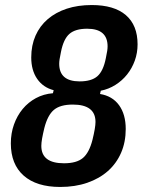

<svg xmlns="http://www.w3.org/2000/svg" viewBox="-20 -730 580 762"><path d="M219 12Q125 12 74 -33Q23 -78 23 -161Q23 -201 35.5 -236Q48 -271 70 -297.5Q92 -324 122.5 -340.5Q153 -357 190 -360L193 -372Q151 -383 127.5 -417Q104 -451 104 -502Q104 -550 121 -588.5Q138 -627 169.5 -654Q201 -681 245 -695.5Q289 -710 344 -710Q433 -710 479.5 -670Q526 -630 526 -554Q526 -520 515 -489.5Q504 -459 484.5 -434.5Q465 -410 438 -393Q411 -376 380 -370L377 -357Q426 -349 452.5 -312.5Q479 -276 479 -218Q479 -166 460.5 -123.5Q442 -81 408 -51Q374 -21 326 -4.5Q278 12 219 12ZM234 -82Q284 -82 309 -103Q334 -124 347 -175Q359 -224 359 -246Q359 -315 269 -315Q219 -315 194 -294Q169 -273 156 -222Q150 -197 147 -180Q144 -163 144 -151Q144 -82 234 -82ZM296 -407Q343 -407 366.5 -427.5Q390 -448 400 -499Q404 -518 405.5 -528Q407 -538 407 -546Q407 -616 326 -616Q279 -616 255.5 -595.5Q232 -575 222 -524Q218 -505 216.5 -495Q215 -485 215 -477Q215 -407 296 -407Z"/></svg>

Font: IBM Plex Sans Condensed SemiBold
Style: Italic
Weight: 600
Width: 3
Italic angle: -11°
Designer: Mike Abbink, Paul van der Laan, Pieter van Rosmalen
Foundry: Bold Monday
Version: Version 1.3